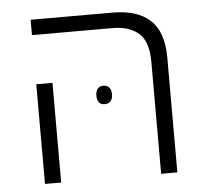

<svg xmlns="http://www.w3.org/2000/svg" viewBox="-46 -637 736 685"><g transform="rotate(-5 322.0 -294.0)"><path d="M504 0V-401Q504 -474 470 -503.5Q436 -533 376 -533H88V-588H381Q470 -588 516 -545.5Q562 -503 562 -411V0ZM88 0V-357H146V0ZM298 -298Q298 -313 305 -322Q312 -331 325 -331Q340 -331 347 -322Q354 -313 354 -298Q354 -283 347 -274Q340 -265 325 -265Q311 -265 304.5 -274Q298 -283 298 -298Z"/></g></svg>

Font: Noto Sans Hebrew Light
Style: Regular
Weight: 300
Designer: Monotype Design Team
Foundry: Monotype Imaging Inc.
Version: Version 2.003